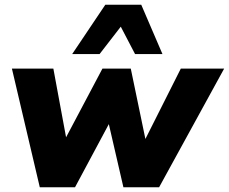

<svg xmlns="http://www.w3.org/2000/svg" viewBox="-20 -786 961 806"><path d="M147 0 30 -498H204L261 -190H247L410 -498H529L593 -190H584L739 -498H921L648 0H498L423 -325H469L295 0ZM283 -559 422 -766H573L662 -559H547L487 -674L398 -559Z"/></svg>

Font: Nunito Sans 10pt Black
Style: Italic
Weight: 900
Italic angle: -9°
Designer: Vernon Adams
Foundry: Vernon Adams
Version: Version 3.101;gftools[0.9.27]